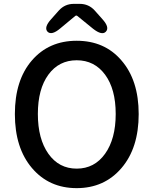

<svg xmlns="http://www.w3.org/2000/svg" viewBox="-20 -961 794 994"><path d="M608 -649Q698 -546 698 -370.5Q698 -195 609 -91Q520 13 377 13Q234 13 145.5 -91Q57 -195 57 -370.5Q57 -546 145 -648Q233 -750 377 -750Q521 -750 608 -649ZM230.5 -165Q285 -88 377 -88Q469 -88 524 -165Q579 -242 579 -371Q579 -500 524 -574.5Q469 -649 377 -649Q285 -649 230.5 -574.5Q176 -500 176 -371Q176 -242 230.5 -165ZM292 -814Q247 -776 226 -797Q206 -819 245 -862L285 -907Q316 -941 362 -941H393Q439 -941 470 -907L510 -862Q549 -819 528 -797Q508 -776 462 -812L381 -878Q375 -883 369 -878Z"/></svg>

Font: Resource Han Rounded CN Medium
Style: Regular
Weight: 500
Designer: Cyano Hao (round all glyphs); Ryoko NISHIZUKA 西塚涼子 (kana, bopomofo & ideographs); Paul D. Hunt (Latin, Greek & Cyrillic)
Foundry: Cyano Hao
Version: 0.990